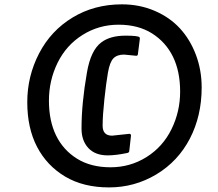

<svg xmlns="http://www.w3.org/2000/svg" viewBox="-20 -838 985 866"><path d="M485.8 -226.1 563.5 -234.4Q570.8 -234.4 570.8 -226.1L563 -156.2Q562 -149.4 553.7 -147.9Q502 -137.2 465.8 -137.2Q409.2 -137.2 378.4 -170.4Q347.7 -203.6 347.7 -257.8Q347.7 -371.6 372.1 -510.7Q389.2 -610.8 436.5 -646.5Q476.6 -677.2 546.4 -677.2Q603 -677.2 609.4 -669.9Q610.8 -667.5 610.8 -663.1L602.1 -594.7Q601.6 -586.4 594.7 -586.4L539.6 -591.8Q508.3 -591.8 491.7 -575Q475.1 -558.1 466.8 -510.3Q458.5 -462.4 450.7 -389.2Q442.9 -315.9 442.9 -271Q442.9 -226.1 485.8 -226.1ZM529.8 -818.4Q609.4 -818.4 677.2 -789.3Q745.1 -760.3 791.3 -710.2Q837.4 -660.2 863.5 -591.1Q889.6 -522 889.6 -443.4Q889.6 -315.4 836.4 -212.9Q783.2 -110.4 685.3 -51.5Q587.4 7.3 471.7 7.3Q356 7.3 273.7 -41.7Q191.4 -90.8 147.2 -175.5Q103 -260.3 103 -377.2Q103 -494.1 156.2 -596.9Q209.5 -699.7 307.4 -759Q405.3 -818.4 529.8 -818.4ZM352.3 -680.4Q278.8 -634.3 239.7 -554.7Q200.7 -475.1 200.7 -384Q200.7 -293 232.9 -227.1Q265.1 -161.1 327.4 -122.3Q389.6 -83.5 478.5 -83.5Q567.4 -83.5 640.9 -129.6Q714.4 -175.8 753.4 -255.1Q792.5 -334.5 792.5 -425Q792.5 -515.6 760.3 -581.8Q728 -647.9 665.8 -687.3Q603.5 -726.6 514.6 -726.6Q425.8 -726.6 352.3 -680.4Z"/></svg>

Font: Contrail One
Style: Regular
Weight: 400
Designer: Riccardo De Franceschi
Foundry: Sorkin Type Co.
Version: Version 1.003